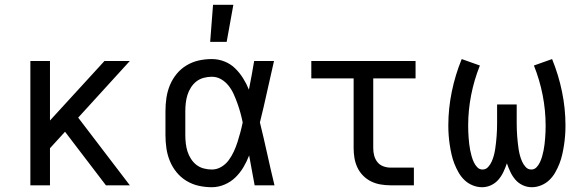

<svg xmlns="http://www.w3.org/2000/svg" viewBox="-20 -775 2440 803"><path d="M107 0V-520H189V-271L417 -520H523L307 -283L523 0H423L252 -224L189 -155V0Z M866 8Q838 8 811 2Q784 -4 760 -18.5Q736 -33 718.5 -54.5Q701 -76 690.5 -101.5Q680 -127 676 -154.5Q672 -182 672 -210V-310Q672 -338 676 -365.5Q680 -393 690.5 -418.5Q701 -444 718.5 -465.5Q736 -487 760 -501.5Q784 -516 811 -522Q838 -528 866 -528Q893 -528 918.5 -518Q944 -508 963 -489.5Q982 -471 996.5 -448Q1011 -425 1021 -400Q1027 -430 1032.5 -460Q1038 -490 1043 -520H1126Q1111 -456 1097 -391.5Q1083 -327 1067 -263Q1083 -198 1097.5 -132Q1112 -66 1128 0H1045Q1039 -31 1033.5 -62Q1028 -93 1022 -125Q1012 -99 998 -75.5Q984 -52 964.5 -33Q945 -14 919 -3Q893 8 866 8ZM866 -66Q887 -66 905.5 -77Q924 -88 936.5 -105Q949 -122 958 -141.5Q967 -161 973.5 -181.5Q980 -202 985.5 -222.5Q991 -243 995 -263Q991 -283 985.5 -303Q980 -323 973 -342.5Q966 -362 957.5 -381Q949 -400 936 -416.5Q923 -433 905 -443.5Q887 -454 866 -454Q849 -454 832 -449.5Q815 -445 801.5 -434.5Q788 -424 778.5 -409Q769 -394 764 -378Q759 -362 757 -344.5Q755 -327 755 -310V-210Q755 -193 757 -175.5Q759 -158 764 -142Q769 -126 778.5 -111Q788 -96 801.5 -85.5Q815 -75 832 -70.5Q849 -66 866 -66ZM859 -600 871 -755H956L928 -600Z M1613 0Q1593 0 1572 -3.5Q1551 -7 1532.5 -16Q1514 -25 1499 -40Q1484 -55 1475 -74Q1466 -93 1462.5 -113.5Q1459 -134 1459 -155V-447H1282V-520H1718V-447H1541V-155Q1541 -139 1545 -124Q1549 -109 1558.5 -97Q1568 -85 1583 -79.5Q1598 -74 1613 -74H1711V0Z M1996 8Q1976 8 1956.5 0Q1937 -8 1922.5 -22Q1908 -36 1898 -53.5Q1888 -71 1880.5 -90Q1873 -109 1868.5 -129Q1864 -149 1861 -169Q1858 -189 1856.5 -209Q1855 -229 1855 -250Q1855 -321 1869.5 -391.5Q1884 -462 1911 -528L1987 -501Q1963 -441 1950.5 -377.5Q1938 -314 1938 -249Q1938 -236 1938.5 -223.5Q1939 -211 1940 -198Q1941 -185 1942.5 -172Q1944 -159 1946.5 -146.5Q1949 -134 1952.5 -121.5Q1956 -109 1961.5 -97Q1967 -85 1976 -75.5Q1985 -66 1998 -66Q2012 -66 2021.5 -76.5Q2031 -87 2036.5 -99.5Q2042 -112 2045.5 -125Q2049 -138 2051 -151.5Q2053 -165 2054.5 -178.5Q2056 -192 2057 -205.5Q2058 -219 2058.5 -232.5Q2059 -246 2059 -260V-338H2141V-260Q2141 -246 2141.5 -232.5Q2142 -219 2143 -205.5Q2144 -192 2145.5 -178.5Q2147 -165 2149 -151.5Q2151 -138 2154.5 -125Q2158 -112 2163.5 -99.5Q2169 -87 2178.5 -76.5Q2188 -66 2202 -66Q2215 -66 2224 -75.5Q2233 -85 2238.5 -97Q2244 -109 2247.5 -121.5Q2251 -134 2253.5 -146.5Q2256 -159 2257.5 -172Q2259 -185 2260 -198Q2261 -211 2261.5 -223.5Q2262 -236 2262 -249Q2262 -314 2249.5 -377.5Q2237 -441 2213 -501L2289 -528Q2316 -462 2330.5 -391.5Q2345 -321 2345 -250Q2345 -229 2343.5 -209Q2342 -189 2339 -169Q2336 -149 2331.5 -129Q2327 -109 2319.5 -90Q2312 -71 2302 -53.5Q2292 -36 2277.5 -22Q2263 -8 2243.5 0Q2224 8 2204 8Q2184 8 2166 -0.5Q2148 -9 2135.5 -23.5Q2123 -38 2114.5 -56Q2106 -74 2100 -92Q2094 -74 2085.5 -56Q2077 -38 2064.5 -23.5Q2052 -9 2034 -0.5Q2016 8 1996 8Z"/></svg>

Font: Iosevka Fixed Extended
Style: Regular
Weight: 400
Width: 7
Monospace: yes
Designer: Belleve Invis
Foundry: Belleve Invis
Version: Version 24.1.1; ttfautohint (v1.8.4)